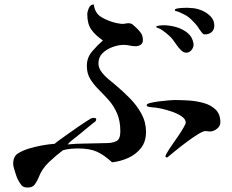

<svg xmlns="http://www.w3.org/2000/svg" viewBox="-20 -773 1040 860"><path d="M634 -182Q634 -139 612 -110.5Q590 -82 555 -66Q520 -50 482 -46Q445 -80 413 -94Q381 -108 331 -108Q315 -108 297 -106.5Q279 -105 262 -100Q231 -77 199 -46.5Q167 -16 153 22Q146 39 136 53Q126 67 104 67Q85 67 77 57.5Q69 48 61 33Q57 26 52 11.5Q47 -3 43 -17.5Q39 -32 39 -39Q39 -73 61.5 -86.5Q84 -100 111 -108Q138 -116 167.5 -121.5Q197 -127 225 -129Q230 -134 246.5 -146Q263 -158 285 -173.5Q307 -189 328.5 -204Q350 -219 366.5 -229.5Q383 -240 387 -242Q393 -245 400 -245Q403 -245 407 -244Q411 -243 411 -238Q411 -233 407 -229Q403 -225 399 -223Q380 -208 361 -192Q342 -176 322 -160Q313 -153 302 -144.5Q291 -136 283 -126Q303 -128 322.5 -129Q342 -130 361 -130Q384 -130 408 -131Q432 -132 455 -132Q484 -132 501.5 -141Q519 -150 519 -184Q519 -232 504 -266Q489 -300 466.5 -325Q444 -350 421.5 -372.5Q399 -395 384 -419.5Q369 -444 369 -478Q369 -515 392.5 -542.5Q416 -570 441 -592Q407 -615 389 -640.5Q371 -666 371 -709Q371 -721 378 -737Q385 -753 400 -753Q405 -713 435.5 -695.5Q466 -678 500 -670Q508 -669 515 -667.5Q522 -666 529 -666Q535 -666 542 -667.5Q549 -669 556 -669Q567 -669 575 -662.5Q583 -656 590 -649Q604 -636 612 -624Q620 -612 620 -593Q620 -579 610 -572.5Q600 -566 588 -566Q575 -566 561 -569Q547 -572 534 -572Q511 -572 484.5 -562.5Q458 -553 439.5 -535Q421 -517 421 -489Q421 -469 435 -450.5Q449 -432 467.5 -417Q486 -402 500 -390Q531 -364 562 -332.5Q593 -301 613.5 -263.5Q634 -226 634 -182ZM967 -225Q967 -208 951.5 -196Q936 -184 920 -184Q916 -184 910.5 -185Q905 -186 900 -186Q890 -186 866.5 -171.5Q843 -157 815.5 -136.5Q788 -116 765 -97Q742 -78 732 -70Q731 -68 728 -68Q721 -68 721 -73Q721 -77 730 -92Q739 -107 753 -127Q767 -147 780.5 -167Q794 -187 803 -203Q812 -219 812 -224Q812 -239 794 -251.5Q776 -264 750 -273Q724 -282 700 -287Q676 -292 664 -292Q660 -292 648.5 -294Q637 -296 637 -302Q637 -308 653.5 -312Q670 -316 693 -319Q716 -322 736 -323.5Q756 -325 762 -325Q788 -325 823 -323Q858 -321 891 -312Q924 -303 945.5 -282.5Q967 -262 967 -225ZM847 -573Q847 -560 837.5 -548.5Q828 -537 814 -537Q802 -537 790.5 -548.5Q779 -560 769.5 -574Q760 -588 753 -597Q748 -604 735.5 -615Q723 -626 710 -635.5Q697 -645 689 -647Q687 -648 683.5 -649Q680 -650 680 -653Q680 -657 693.5 -658.5Q707 -660 711 -660Q739 -660 768 -652Q797 -644 819.5 -626Q842 -608 847 -577Q847 -576 847 -575Q847 -574 847 -573ZM940 -658Q940 -640 928 -629.5Q916 -619 899 -619H896Q890 -619 883 -628.5Q876 -638 873 -642Q866 -655 851.5 -670.5Q837 -686 826 -695Q816 -703 804.5 -708.5Q793 -714 782 -719Q779 -721 771 -722.5Q763 -724 763 -728Q763 -733 774 -735Q785 -737 796.5 -737.5Q808 -738 811 -738Q817 -738 823 -738Q829 -738 834 -737Q856 -737 880.5 -727.5Q905 -718 922.5 -700.5Q940 -683 940 -658Z"/></svg>

Font: Kaisei HarunoUmi Medium
Style: Regular
Weight: 500
Designer: Font-Kai, 金井和夫
Foundry: KAZUO KANAI
Version: Version 5.003